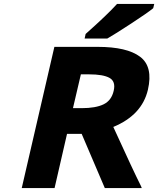

<svg xmlns="http://www.w3.org/2000/svg" viewBox="-20 -951 800 971"><path d="M393 -404Q464 -404 504 -423.5Q544 -443 555 -492Q566 -539 534 -557Q502 -575 430 -575H389L349 -404ZM474 -714Q622 -714 688.5 -664Q755 -614 728 -497Q698 -369 553 -309Q656 -83 692 -12L697 0H510L393 -274H319L256 0H90L255 -714ZM755 -910 753 -908Q726 -886 643.5 -832Q561 -778 524 -757L522 -756H408L413 -779L415 -781Q523 -877 569 -928L572 -931H760Z"/></svg>

Font: Passageway
Style: BdIt
Weight: 700
Foundry: Ascender Corporation
Version: Version 1.11